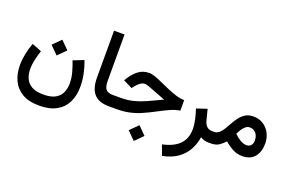

<svg xmlns="http://www.w3.org/2000/svg" viewBox="-112 -1100 2708 1786"><g transform="rotate(20 1242.0 -207.0)"><path d="M335.4 -434.6 413.6 -356.4 335.4 -278.3 257.3 -356.4ZM341.8 105.5Q418.5 105.5 461.4 80.6Q504.4 55.7 522 14.4Q539.6 -26.9 539.6 -75.7Q539.6 -131.3 523.4 -187.7Q507.3 -244.1 490.2 -286.6L594.2 -327.1Q619.1 -259.8 630.9 -199.2Q642.6 -138.7 642.6 -80.6Q642.6 8.3 609.9 75Q577.1 141.6 510.5 178.7Q443.8 215.8 341.8 215.8Q236.3 215.8 171.1 176.5Q106 137.2 75.7 70.8Q45.4 4.4 45.4 -76.7Q45.4 -131.3 56.9 -189.2Q68.4 -247.1 89.4 -303.2L185.1 -265.6Q169.4 -217.8 158.4 -169.4Q147.5 -121.1 147.5 -77.6Q147.5 -27.3 165.3 14.2Q183.1 55.7 225.6 80.6Q268.1 105.5 341.8 105.5Z M758.8 -677.7H862.8V-219.7Q862.8 -158.7 883.5 -135.3Q904.3 -111.8 954.1 -111.8H966.3V0H954.1Q854 0 806.4 -52.7Q758.8 -105.5 758.8 -214.8Z M1281.7 67.4 1359.9 145.5 1281.7 223.6 1203.6 145.5ZM946.8 -111.8H1029.8Q1100.6 -111.8 1158.4 -127Q1216.3 -142.1 1276.9 -169.7Q1337.4 -197.3 1415.5 -234.4Q1367.7 -252 1323.5 -269.5Q1279.3 -287.1 1247.1 -299.1Q1214.8 -311 1202.1 -311Q1173.8 -311 1151.6 -293.9Q1129.4 -276.9 1112.8 -255.4L1094.2 -231.9L1004.4 -275.9L1018.1 -297.9Q1051.3 -352.1 1096.4 -386.2Q1141.6 -420.4 1202.6 -420.4Q1228 -420.4 1262.9 -408Q1297.9 -395.5 1338.6 -377Q1379.4 -358.4 1423.1 -339.6Q1466.8 -320.8 1510 -307.6Q1553.2 -294.4 1592.8 -293.5V-189.5Q1551.3 -184.6 1503.9 -164.1Q1456.5 -143.6 1383.3 -104.5Q1320.8 -71.3 1266.4 -47.9Q1211.9 -24.4 1155.3 -12.2Q1098.6 0 1028.3 0H946.8Z M1941.9 0Q1913.6 0 1892.3 -7.1Q1871.1 -14.2 1858.4 -23.4Q1848.6 45.4 1815.9 104.5Q1783.2 163.6 1724.4 205.3Q1665.5 247.1 1576.2 264.2L1539.1 163.6Q1652.3 139.2 1706.5 82Q1760.7 24.9 1760.7 -67.9Q1760.7 -110.8 1749.5 -160.6Q1738.3 -210.4 1722.2 -258.3L1825.2 -292.5L1852.5 -186.5Q1862.3 -149.4 1882.3 -130.6Q1902.3 -111.8 1936.5 -111.8H1955.1V0Z M2277.3 11.2Q2227.5 11.2 2185.1 -10.3Q2142.6 -31.7 2099.1 -69.8Q2069.3 -38.1 2040.3 -19Q2011.2 0 1957 0H1935.5V-111.8H1954.6Q1983.4 -111.8 2004.6 -130.6Q2025.9 -149.4 2043.5 -179Q2061 -208.5 2079.3 -241.7Q2097.7 -274.9 2120.6 -304.4Q2143.6 -334 2175 -352.8Q2206.5 -371.6 2251 -371.6Q2308.6 -371.6 2350.8 -344.2Q2393.1 -316.9 2416.3 -271.2Q2439.5 -225.6 2439.5 -170.9Q2439.5 -88.4 2397.9 -38.6Q2356.4 11.2 2277.3 11.2ZM2253.9 -264.2Q2231.4 -264.2 2213.1 -249Q2194.8 -233.9 2180.4 -211.2Q2166 -188.5 2155.3 -165.5Q2170.4 -150.4 2184.6 -139.4Q2198.7 -128.4 2211.9 -120.1Q2248.5 -98.1 2277.3 -98.1Q2309.1 -98.1 2324 -116.7Q2338.9 -135.3 2338.9 -166Q2338.9 -208 2316.4 -236.1Q2293.9 -264.2 2253.9 -264.2Z"/></g></svg>

Font: Vazirmatn UI Medium
Style: Regular
Weight: 500
Designer: Saber Rastikerdar
Foundry: Saber Rastikerdar
Version: Version 33.003